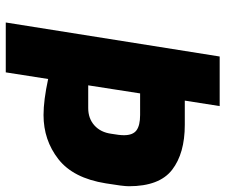

<svg xmlns="http://www.w3.org/2000/svg" viewBox="-78 -704 782 666"><g transform="rotate(90 313.0 -371.0)"><path d="M626 -427Q626 -407 616 -347Q598 -234 532 -182.5Q466 -131 379 -131Q328 -131 254 -147L231 0H58L176 -742H348L329 -621H413Q512 -621 569 -577Q626 -533 626 -427ZM449 -410Q449 -441 432 -453.5Q415 -466 379 -466H304L276 -286H355Q391 -286 415 -307.5Q439 -329 444 -366Q449 -394 449 -410Z"/></g></svg>

Font: Exo ExtraBold
Style: Italic
Weight: 800
Italic angle: -9°
Designer: Natanael Gama
Foundry: Natanael Gama
Version: Version 1.500; ttfautohint (v1.6)